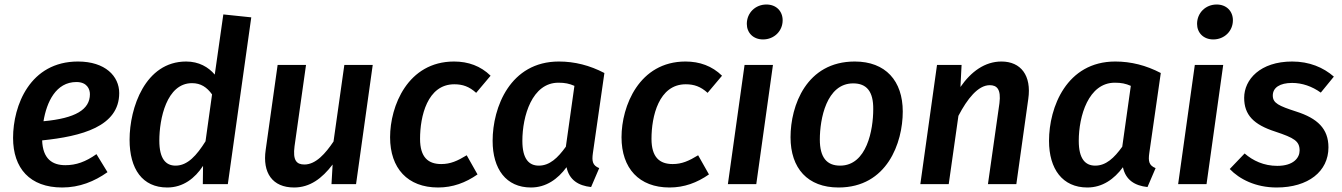

<svg xmlns="http://www.w3.org/2000/svg" viewBox="-20 -817 5955 852"><path d="M509 -404C509 -479 447 -544 326 -544C113 -544 38 -349 38 -205C38 -71 112 15 256 15C333 15 399 -12 457 -53L408 -133C360 -99 318 -84 270 -84C212 -84 170 -112 167 -194C341 -212 509 -255 509 -404ZM173 -279C187 -364 228 -453 319 -453C366 -453 379 -422 379 -399C379 -331 315 -292 173 -279Z M971 -753 933 -486C905 -519 863 -544 806 -544C624 -544 555 -338 555 -197C555 -67 612 15 722 15C793 15 845 -26 881 -81L880 0H991L1095 -740ZM832 -448C871 -448 898 -430 921 -398L892 -190C853 -128 813 -82 759 -82C716 -82 687 -112 687 -193C687 -289 719 -448 832 -448Z M1285 15C1355 15 1409 -25 1456 -87L1451 0H1560L1634 -529H1508L1460 -189C1425 -137 1382 -87 1331 -87C1295 -87 1279 -106 1287 -168L1338 -529H1212L1159 -152C1144 -50 1189 15 1285 15Z M1995 -544C1789 -544 1711 -346 1711 -208C1711 -70 1789 15 1924 15C1989 15 2046 -6 2099 -43L2051 -128C2010 -103 1979 -89 1938 -89C1880 -89 1844 -119 1844 -201C1844 -300 1876 -443 1996 -443C2033 -443 2062 -433 2093 -405L2157 -481C2113 -524 2058 -544 1995 -544Z M2460 -544C2244 -544 2166 -341 2166 -192C2166 -67 2226 15 2336 15C2403 15 2455 -22 2494 -75C2506 -18 2547 7 2603 13L2639 -71C2609 -83 2606 -102 2611 -138L2662 -493C2597 -527 2530 -544 2460 -544ZM2458 -450C2487 -450 2506 -446 2529 -436L2491 -166C2455 -116 2419 -82 2371 -82C2327 -82 2298 -112 2298 -192C2298 -302 2341 -450 2458 -450Z M3022 -544C2816 -544 2738 -346 2738 -208C2738 -70 2816 15 2951 15C3016 15 3073 -6 3126 -43L3078 -128C3037 -103 3006 -89 2965 -89C2907 -89 2871 -119 2871 -201C2871 -300 2903 -443 3023 -443C3060 -443 3089 -433 3120 -405L3184 -481C3140 -524 3085 -544 3022 -544Z M3366 -642C3415 -642 3453 -679 3453 -727C3453 -767 3425 -797 3381 -797C3332 -797 3294 -760 3294 -711C3294 -672 3322 -642 3366 -642ZM3410 -529H3284L3210 0H3336Z M3701 15C3917 15 3986 -184 3986 -322C3986 -458 3910 -544 3773 -544C3558 -544 3488 -348 3488 -208C3488 -70 3564 15 3701 15ZM3708 -82C3649 -82 3618 -118 3618 -198C3618 -288 3647 -447 3766 -447C3825 -447 3856 -412 3855 -332C3855 -242 3827 -82 3708 -82Z M4424 -544C4350 -544 4289 -499 4242 -431L4247 -529H4138L4064 0H4190L4233 -303C4272 -378 4320 -439 4372 -439C4403 -439 4423 -422 4415 -359L4364 0H4490L4543 -378C4558 -482 4510 -544 4424 -544Z M4929 -544C4713 -544 4635 -341 4635 -192C4635 -67 4695 15 4805 15C4872 15 4924 -22 4963 -75C4975 -18 5016 7 5072 13L5108 -71C5078 -83 5075 -102 5080 -138L5131 -493C5066 -527 4999 -544 4929 -544ZM4927 -450C4956 -450 4975 -446 4998 -436L4960 -166C4924 -116 4888 -82 4840 -82C4796 -82 4767 -112 4767 -192C4767 -302 4810 -450 4927 -450Z M5364 -642C5413 -642 5451 -679 5451 -727C5451 -767 5423 -797 5379 -797C5330 -797 5292 -760 5292 -711C5292 -672 5320 -642 5364 -642ZM5408 -529H5282L5208 0H5334Z M5714 -544C5572 -544 5501 -464 5501 -383C5501 -307 5543 -264 5639 -233C5723 -205 5747 -191 5747 -149C5747 -117 5720 -81 5648 -81C5588 -81 5540 -104 5503 -136L5437 -67C5480 -22 5552 15 5645 15C5785 15 5875 -56 5875 -163C5875 -246 5826 -292 5732 -322C5655 -347 5628 -359 5628 -393C5628 -428 5659 -449 5714 -449C5758 -449 5802 -434 5841 -406L5899 -477C5852 -518 5790 -544 5714 -544Z"/></svg>

Font: Fira Sans Medium
Style: Italic
Weight: 500
Italic angle: -8°
Designer: bBox Type GmbH & Carrois Corporate GbR & Edenspiekermann AG
Foundry: bBox Type GmbH & Carrois Corporate GbR & Edenspiekermann AG
Version: Version 4.301;PS 004.301;hotconv 1.0.88;makeotf.lib2.5.64775